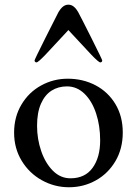

<svg xmlns="http://www.w3.org/2000/svg" viewBox="-20 -787 582 817"><path d="M502.4 -223.1Q502.4 -154.3 471.2 -101.3Q439.9 -48.3 387.7 -19.3Q335.4 9.8 273.4 9.8Q211.9 9.8 158.2 -20Q104.5 -49.8 72.3 -102.8Q40 -155.8 40 -222.7Q40 -289.6 71.3 -342Q102.5 -394.5 155 -423.3Q207.5 -452.1 268.1 -452.1Q333 -452.1 386.5 -424.1Q439.9 -396 471.2 -344Q502.4 -292 502.4 -223.1ZM406.2 -189.5Q406.2 -252 388.9 -304.4Q371.6 -356.9 339.4 -388.2Q307.1 -419.4 265.1 -419.4Q228 -419.4 199.5 -401.4Q170.9 -383.3 154.3 -345.7Q137.7 -308.1 137.7 -251.5Q137.7 -195.8 155.3 -144.3Q172.9 -92.8 205.1 -60.5Q237.3 -28.3 279.8 -28.3Q341.8 -28.3 374 -72.8Q406.2 -117.2 406.2 -189.5ZM127 -529.8Q127 -533.2 172.9 -625Q218.8 -716.8 229 -735.8Q236.8 -749.5 247.3 -758.3Q257.8 -767.1 271 -767.1Q284.2 -767.1 294.7 -758.1Q305.2 -749 312.5 -735.8Q324.7 -713.4 369.9 -623.3Q415 -533.2 415 -529.8Q415 -526.4 412.8 -523.9Q410.6 -521.5 406.7 -521.5Q399.9 -521.5 367.9 -554.9Q335.9 -588.4 282.2 -647L271 -659.2L259.8 -647Q206.1 -588.4 174.1 -554.9Q142.1 -521.5 135.3 -521.5Q131.8 -521.5 129.4 -523.9Q127 -526.4 127 -529.8Z"/></svg>

Font: Radley
Style: Regular
Weight: 400
Designer: Vernon Adams
Foundry: Vernon Adams
Version: Version 1.003; ttfautohint (v1.6)